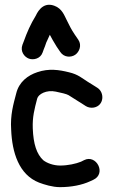

<svg xmlns="http://www.w3.org/2000/svg" viewBox="-20 -762 466 791"><path d="M155.5 -545.6 160.3 -558.9C163.8 -567.1 167.2 -575.9 170.5 -586.5C174.9 -596.8 179.7 -607.3 185.3 -618.7C192.4 -605.3 200.2 -590.9 213.1 -570.3L228.3 -548C244 -524.5 272.9 -524.7 289.9 -536.4C306.5 -547.7 318.2 -575.3 302.7 -598.1L287.7 -620C271.9 -643.8 267.1 -654.8 254.2 -680.5C245.9 -695.9 236.6 -726.8 203.4 -738.5C151.8 -757.3 130.4 -702.7 126.5 -695.8C106.8 -664.1 91.3 -629.1 77.6 -590.7L72.6 -577.9C62.4 -550.7 79.8 -527.4 99.2 -520.4C117.4 -513.9 146.2 -519.5 155.5 -545.6ZM381.4 -400.1C377.6 -402.5 374.6 -404.4 370 -407.4C361.3 -412.4 353.3 -417.4 341.3 -425.2C319.2 -438.7 302.6 -455.5 263.6 -464.4C223.6 -474.3 181.6 -480.9 134 -464.7C94.7 -451.8 58.2 -424.5 46.8 -377.1C35.2 -332.8 21.9 -288.8 26 -227.6C29.8 -134.6 57.2 -42.3 141.1 -9.6C162.3 -1.7 195.8 9 227 9C273.1 9 317.7 0.5 351.5 -15.3L364.5 -21.3C419.5 -46.7 376.9 -127.4 326.8 -102.4L313.6 -95.8C292.8 -87.3 259.3 -80 228 -80C199.7 -80 173.4 -90.1 158.3 -101.9C131.1 -127.1 117.5 -168.2 115 -233C113.2 -280 121.8 -312 133.2 -355.8C137.8 -373.9 170.9 -392.9 209.9 -384.5C229.9 -380.5 255.3 -374.6 262.5 -369.9C277.7 -360.2 309.8 -340.4 322.4 -332.1L333.6 -324.9C342.9 -319 355.6 -316.9 366.6 -318.9C409.6 -327 411.3 -381.1 381.4 -400.1Z"/></svg>

Font: Just Breathe
Style: Bd
Weight: 400
Foundry: Cannot Into Space Fonts
Version: Version 0.72